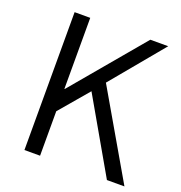

<svg xmlns="http://www.w3.org/2000/svg" viewBox="-132 -845 902 958"><g transform="rotate(20 319.5 -366.0)"><path d="M102 0H185V-236L316 -390L540 0H633L369 -455L599 -732H504L187 -355H185V-732H102Z"/></g></svg>

Font: Genne Gothic Normal
Style: Regular
Weight: 350
Designer: Ryoko NISHIZUKA (kana & ideographs); Paul D. Hunt (Latin, Greek & Cyrillic); Wenlong ZHANG (bopomofo); Sandoll Communica
Foundry: Adobe Systems Incorporated
Version: Version 1.004;PS 1.004;hotconv 16.6.51;makeotf.lib2.5.65220